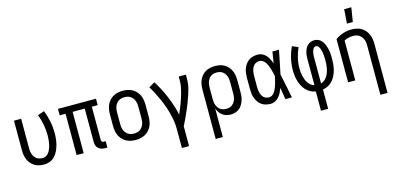

<svg xmlns="http://www.w3.org/2000/svg" viewBox="-82 -1280 4163 2020"><g transform="rotate(-15 2000.0 -269.5)"><path d="M254 8Q227 8 200.5 2.5Q174 -3 151 -16.5Q128 -30 110.5 -50.5Q93 -71 82.5 -95.5Q72 -120 68 -146.5Q64 -173 64 -200V-520H142V-200Q142 -183 144 -166.5Q146 -150 151.5 -134Q157 -118 167 -104Q177 -90 190.5 -80Q204 -70 220.5 -66Q237 -62 254 -62Q271 -62 287 -69Q303 -76 314.5 -89Q326 -102 334 -117.5Q342 -133 347.5 -149Q353 -165 356.5 -182Q360 -199 362 -216Q364 -233 365 -250Q366 -267 366 -284Q366 -342 355 -399Q344 -456 323 -510L395 -535Q419 -475 431.5 -411.5Q444 -348 444 -284Q444 -252 440.5 -219.5Q437 -187 428.5 -155.5Q420 -124 406 -94.5Q392 -65 370 -41Q348 -17 317 -4.5Q286 8 254 8Z M940 8H919Q899 8 879 3Q859 -2 844 -15.5Q829 -29 822.5 -48Q816 -67 816 -87V-450H684V0H607V-450H543V-520H957V-450H893V-87Q893 -82 894.5 -77Q896 -72 900 -68.5Q904 -65 909 -63.5Q914 -62 919 -62H940Z M1250 8Q1223 8 1196.5 2.5Q1170 -3 1146.5 -16Q1123 -29 1104.5 -49.5Q1086 -70 1075 -94.5Q1064 -119 1060 -146Q1056 -173 1056 -200V-320Q1056 -347 1060 -374Q1064 -401 1075 -425.5Q1086 -450 1104.5 -470.5Q1123 -491 1146.5 -504Q1170 -517 1196.5 -522.5Q1223 -528 1250 -528Q1277 -528 1303.5 -522.5Q1330 -517 1353.5 -504Q1377 -491 1395.5 -470.5Q1414 -450 1425 -425.5Q1436 -401 1440 -374Q1444 -347 1444 -320V-200Q1444 -173 1440 -146Q1436 -119 1425 -94.5Q1414 -70 1395.5 -49.5Q1377 -29 1353.5 -16Q1330 -3 1303.5 2.5Q1277 8 1250 8ZM1250 -62Q1267 -62 1284 -66Q1301 -70 1315 -79.5Q1329 -89 1339.5 -103Q1350 -117 1356 -133Q1362 -149 1364 -166Q1366 -183 1366 -200V-320Q1366 -337 1364 -354Q1362 -371 1356 -387Q1350 -403 1339.5 -417Q1329 -431 1315 -440.5Q1301 -450 1284 -454Q1267 -458 1250 -458Q1233 -458 1216 -454Q1199 -450 1185 -440.5Q1171 -431 1160.5 -417Q1150 -403 1144 -387Q1138 -371 1136 -354Q1134 -337 1134 -320V-200Q1134 -183 1136 -166Q1138 -149 1144 -133Q1150 -117 1160.5 -103Q1171 -89 1185 -79.5Q1199 -70 1216 -66Q1233 -62 1250 -62Z M1696 215V0Q1696 -44 1688.5 -87Q1681 -130 1670 -172Q1659 -214 1644 -255Q1629 -296 1611 -336Q1593 -376 1573 -415Q1553 -454 1530 -490L1595 -528Q1624 -483 1648.5 -435Q1673 -387 1694 -337Q1715 -287 1731.5 -236Q1748 -185 1759 -132Q1771 -159 1782 -186Q1793 -213 1803.5 -240.5Q1814 -268 1823 -296Q1832 -324 1839.5 -352.5Q1847 -381 1852.5 -410Q1858 -439 1858 -468V-520H1936V-468Q1936 -426 1926.5 -385.5Q1917 -345 1904 -305.5Q1891 -266 1876 -227.5Q1861 -189 1844.5 -150.5Q1828 -112 1810 -74.5Q1792 -37 1774 0V215Z M2064 215V-320Q2064 -347 2068 -373.5Q2072 -400 2082.5 -424.5Q2093 -449 2110.5 -469.5Q2128 -490 2151 -503.5Q2174 -517 2200.5 -522.5Q2227 -528 2254 -528Q2281 -528 2307.5 -522.5Q2334 -517 2357 -503.5Q2380 -490 2397.5 -469.5Q2415 -449 2425.5 -424.5Q2436 -400 2440 -373.5Q2444 -347 2444 -320V-200Q2444 -175 2441.5 -150.5Q2439 -126 2431 -102.5Q2423 -79 2410 -58Q2397 -37 2377.5 -21.5Q2358 -6 2334 1Q2310 8 2285 8Q2261 8 2238 1.5Q2215 -5 2196 -19Q2177 -33 2163.5 -53Q2150 -73 2142 -96V215ZM2254 -62Q2271 -62 2287.5 -66Q2304 -70 2317.5 -80Q2331 -90 2341 -104Q2351 -118 2356.5 -134Q2362 -150 2364 -166.5Q2366 -183 2366 -200V-320Q2366 -337 2364 -353.5Q2362 -370 2356.5 -386Q2351 -402 2341 -416Q2331 -430 2317.5 -440Q2304 -450 2287.5 -454Q2271 -458 2254 -458Q2237 -458 2220.5 -454Q2204 -450 2190.5 -440Q2177 -430 2167 -416Q2157 -402 2151.5 -386Q2146 -370 2144 -353.5Q2142 -337 2142 -320V-200Q2142 -183 2144 -166.5Q2146 -150 2151.5 -134Q2157 -118 2167 -104Q2177 -90 2190.5 -80Q2204 -70 2220.5 -66Q2237 -62 2254 -62Z M2720 8Q2695 8 2669.5 2Q2644 -4 2623 -18.5Q2602 -33 2587 -54.5Q2572 -76 2563 -100Q2554 -124 2551 -149Q2548 -174 2548 -200V-320Q2548 -346 2551 -371Q2554 -396 2563 -420Q2572 -444 2587 -465.5Q2602 -487 2623 -501.5Q2644 -516 2669.5 -522Q2695 -528 2720 -528Q2746 -528 2769.5 -516.5Q2793 -505 2810 -485.5Q2827 -466 2838.5 -443Q2850 -420 2859 -396Q2864 -427 2869 -458Q2874 -489 2879 -520H2950Q2937 -456 2924.5 -391.5Q2912 -327 2898 -263Q2913 -198 2925.5 -132Q2938 -66 2952 0H2881Q2876 -32 2870.5 -64Q2865 -96 2860 -128V-129Q2851 -104 2839.5 -80.5Q2828 -57 2811 -37Q2794 -17 2770 -4.5Q2746 8 2720 8ZM2720 -62Q2736 -62 2750 -69.5Q2764 -77 2774 -89Q2784 -101 2791 -115Q2798 -129 2804 -143.5Q2810 -158 2814.5 -173Q2819 -188 2823 -203Q2827 -218 2830.5 -233Q2834 -248 2837 -264Q2833 -283 2828 -303Q2823 -323 2817 -342.5Q2811 -362 2804 -380.5Q2797 -399 2786 -416Q2775 -433 2757.5 -445.5Q2740 -458 2720 -458Q2705 -458 2689.5 -452.5Q2674 -447 2663 -436.5Q2652 -426 2644.5 -411.5Q2637 -397 2633 -382Q2629 -367 2627.5 -351.5Q2626 -336 2626 -320V-200Q2626 -184 2627.5 -168.5Q2629 -153 2633 -138Q2637 -123 2644.5 -108.5Q2652 -94 2663 -83.5Q2674 -73 2689.5 -67.5Q2705 -62 2720 -62Z M3211 215V5Q3181 0 3154.5 -14Q3128 -28 3107.5 -50Q3087 -72 3073 -99Q3059 -126 3050.5 -155Q3042 -184 3038.5 -214Q3035 -244 3035 -274Q3035 -337 3049.5 -399.5Q3064 -462 3091 -520L3156 -493Q3133 -441 3120 -386Q3107 -331 3107 -274Q3107 -253 3109 -232Q3111 -211 3116 -190Q3121 -169 3128.5 -149.5Q3136 -130 3148 -112Q3160 -94 3176.5 -81Q3193 -68 3214 -62V-343Q3214 -363 3215.5 -383Q3217 -403 3222.5 -422.5Q3228 -442 3237 -460Q3246 -478 3260.5 -492Q3275 -506 3294 -513Q3313 -520 3333 -520Q3352 -520 3369.5 -514Q3387 -508 3401 -495.5Q3415 -483 3425 -467.5Q3435 -452 3442 -434.5Q3449 -417 3453.5 -399Q3458 -381 3460.5 -363Q3463 -345 3464 -326.5Q3465 -308 3465 -289Q3465 -258 3462.5 -226.5Q3460 -195 3452 -164.5Q3444 -134 3430.5 -105.5Q3417 -77 3396.5 -53.5Q3376 -30 3348 -15Q3320 0 3289 5V215ZM3286 -62Q3308 -68 3325.5 -83Q3343 -98 3355 -117Q3367 -136 3374.5 -157.5Q3382 -179 3386 -201Q3390 -223 3391.5 -245.5Q3393 -268 3393 -291Q3393 -302 3392.5 -314Q3392 -326 3391 -337.5Q3390 -349 3388.5 -361Q3387 -373 3384.5 -384.5Q3382 -396 3378.5 -407Q3375 -418 3369.5 -428.5Q3364 -439 3354.5 -447Q3345 -455 3333 -455Q3322 -455 3313.5 -447Q3305 -439 3300.5 -429.5Q3296 -420 3293 -409Q3290 -398 3288.5 -387Q3287 -376 3286.5 -365Q3286 -354 3286 -343Z M3858 215V-320Q3858 -337 3856 -354Q3854 -371 3847.5 -387.5Q3841 -404 3830.5 -417.5Q3820 -431 3805.5 -440.5Q3791 -450 3774 -454Q3757 -458 3740 -458Q3714 -458 3689 -452Q3664 -446 3642 -434V0H3564V-471Q3602 -498 3647.5 -513Q3693 -528 3740 -528Q3767 -528 3794 -523Q3821 -518 3844.5 -504.5Q3868 -491 3886.5 -470.5Q3905 -450 3916 -425.5Q3927 -401 3931.5 -374Q3936 -347 3936 -320V215ZM3712 -600 3723 -754H3801L3776 -600Z"/></g></svg>

Font: Moesevka
Style: Regular
Weight: 400
Monospace: yes
Designer: Belleve Invis
Foundry: Belleve Invis
Version: Version 32.5.0; ttfautohint (v1.8.4)